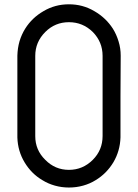

<svg xmlns="http://www.w3.org/2000/svg" viewBox="-20 -840 634 880"><path d="M533.2 -585Q533.2 -491.2 532.2 -397.5Q532.2 -303.7 532.2 -210Q530.3 -148.4 500 -96.7Q468.8 -44.9 418.9 -14.6Q392.6 2 361.3 10.7Q330.1 19.5 295.9 19.5Q262.7 19.5 231.4 10.7Q200.2 2 173.8 -14.6Q124 -43.9 92.8 -95.7Q61.5 -147.5 59.6 -210Q59.6 -303.7 59.6 -397.5Q59.6 -491.2 59.6 -585Q60.5 -619.1 69.3 -650.4Q79.1 -682.6 95.7 -709Q127 -758.8 179.7 -789.1Q232.4 -820.3 295.9 -820.3Q359.4 -820.3 412.1 -789.1Q464.8 -758.8 497.1 -709Q513.7 -682.6 523.4 -650.4Q533.2 -619.1 533.2 -585ZM295.9 -61.5Q359.4 -61.5 405.3 -107.4Q450.2 -152.3 450.2 -216.8Q450.2 -338.9 450.2 -584Q450.2 -647.5 405.3 -693.4Q359.4 -738.3 295.9 -738.3Q232.4 -738.3 187.5 -693.4Q141.6 -647.5 141.6 -584Q141.6 -460.9 141.6 -215.8Q141.6 -152.3 187.5 -107.4Q232.4 -61.5 295.9 -61.5Z"/></svg>

Font: CtripNumber regular
Style: Regular
Weight: 400
Version: Version 1.0